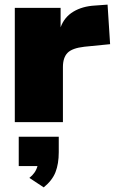

<svg xmlns="http://www.w3.org/2000/svg" viewBox="-20 -528 496 830"><path d="M456 -337 345 -326Q292 -320 272 -299.5Q252 -279 252 -238V0H44V-494H242V-410Q258 -454 297 -477.5Q336 -501 390 -504L445 -508ZM234 63V130Q234 180 220 216Q206 252 169 282L107 241Q134 220 142 190H61V63Z"/></svg>

Font: Nunito Sans Heavy
Style: Regular
Weight: 400
Designer: Vernon Adams
Foundry: Vernon Adams
Version: Version 2.500